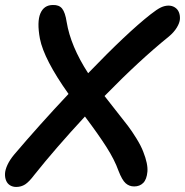

<svg xmlns="http://www.w3.org/2000/svg" viewBox="-31 -719 733 760"><path d="M33.2 21Q19.5 21 9 14.6Q-1.5 8.3 -6.6 -3.7Q-11.7 -15.6 -11.2 -31Q-10.7 -46.4 -1.5 -66.4Q7.8 -86.4 24.9 -106.9Q124 -223.6 240.2 -347.2Q143.1 -483.9 127 -565.9Q114.7 -632.8 128.9 -666Q143.1 -699.2 178.2 -699.2Q202.6 -700.2 214.8 -685.1Q227.1 -669.9 232.9 -631.8Q248.5 -536.6 317.9 -429.2Q472.2 -589.4 564.9 -662.1Q590.3 -682.1 605.7 -689.5Q621.1 -696.8 636.2 -696.8Q649.9 -696.8 660.9 -689.9Q671.9 -683.1 677 -670.9Q682.1 -658.7 681.2 -643.6Q680.2 -628.4 668.9 -609.9Q657.7 -591.3 637.2 -574.2Q520 -479.5 382.8 -338.9Q396.5 -320.8 428.2 -281Q460 -241.2 475.3 -220.9Q490.7 -200.7 509 -171.1Q527.3 -141.6 536.1 -118.2Q555.2 -69.8 552.5 -39.3Q549.8 -8.8 535.9 5.1Q522 19 500 19Q480.5 19 466.3 6.3Q452.1 -6.3 438 -43Q422.4 -86.9 389.9 -137.7Q357.4 -188.5 305.2 -257.8Q188.5 -131.8 105 -26.9Q84 1 68.4 11Q52.7 21 33.2 21Z"/></svg>

Font: Shantell Sans Bouncy
Style: Italic
Weight: 500
Italic angle: -11.31°
Designer: Stephen Nixon, Anya Danilova, Shantell Martin
Foundry: Arrow Type
Version: Version 1.006;[9816181b4]